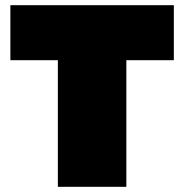

<svg xmlns="http://www.w3.org/2000/svg" viewBox="-20 -720 710 740"><path d="M203 0V-488H20V-700H650V-488H467V0Z"/></svg>

Font: Golos Text Black
Style: Regular
Weight: 900
Designer: A.Korolkova, Vitaly Kuzmin
Foundry: ParaType Ltd
Version: Version 2.004